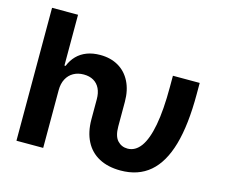

<svg xmlns="http://www.w3.org/2000/svg" viewBox="-103 -867 1187 1015"><g transform="rotate(15 490.5 -359.5)"><path d="M415.9 -212.4V-321.7Q415.9 -355.7 404.2 -380.1Q392.4 -404.5 370 -417.4Q347.6 -430.4 316.2 -430.4Q284.4 -430.4 260.2 -416.7Q236 -403.1 222.4 -377.3Q208.8 -351.5 208.8 -316.1V0H62.4V-727.5H204.6V-449.5H211.1Q223.8 -481.9 246.6 -505.2Q269.3 -528.4 301.4 -540.6Q333.4 -552.7 374.1 -552.7Q430.8 -552.7 473.3 -528.1Q515.9 -503.4 539.3 -457Q562.8 -410.6 562.8 -347.2V-212.4Q562.8 -159 584.9 -135.3Q606.9 -111.7 639.6 -111.7Q682.2 -111.7 711.9 -152.3Q741.5 -193 757 -275.5Q772.5 -358 772.5 -484.3V-545.9H919.1V-484.3Q919.3 -316.8 888.1 -207.6Q856.8 -98.3 793.6 -44.3Q730.4 9.8 633.7 9.8Q565.2 9.8 516.3 -16.2Q467.4 -42.2 441.7 -92.2Q415.9 -142.2 415.9 -212.4Z"/></g></svg>

Font: Raveo Variable
Style: Regular
Weight: 400
Designer: Jakub Foglar, Rasmus Andersson (Inter)
Foundry: Jakubfoglar.com
Version: Version 1.000;Glyphs 3.2.3 (3260)